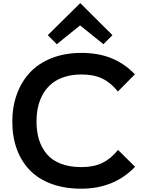

<svg xmlns="http://www.w3.org/2000/svg" viewBox="-20 -1143 875 1173"><path d="M701.2 -227.1 805.2 -124Q677.2 9.8 476.1 9.8Q374 9.8 293.7 -20Q213.4 -49.8 161.4 -104Q109.4 -158.2 82.3 -233.2Q55.2 -308.1 55.2 -399.9Q55.2 -491.2 83.3 -568.1Q111.3 -645 163.8 -700.9Q216.3 -756.8 296.6 -788.3Q377 -819.8 477.1 -819.8Q579.6 -819.8 659.7 -787.8Q739.7 -755.9 804.2 -689L700.2 -584Q656.7 -638.2 604.7 -663.1Q552.7 -688 478 -688Q421.4 -688 375.5 -673.6Q329.6 -659.2 297.9 -633.5Q266.1 -607.9 244.6 -571.8Q223.1 -535.6 213.1 -492.7Q203.1 -449.7 203.1 -399.9Q203.1 -338.4 218.5 -289.1Q233.9 -239.7 265.9 -201.7Q297.9 -163.6 351.6 -142.8Q405.3 -122.1 477.1 -122.1Q551.8 -122.1 604.2 -147.2Q656.7 -172.4 701.2 -227.1ZM471.2 -1123 667 -928.2 611.8 -873 469.2 -987.8 327.1 -873 272 -928.2 469.2 -1123Z"/></svg>

Font: Sinkin Sans 600 SemiBold
Style: Regular
Weight: 600
Designer: Keith Bates
Foundry: K-Type
Version: Sinkin Sans (version 1.0)  by Keith Bates   •   © 2014   www